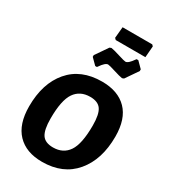

<svg xmlns="http://www.w3.org/2000/svg" viewBox="-247 -1156 1135 1284"><g transform="rotate(30 321.0 -513.5)"><path d="M538 -1038 548 -1028 541 -941H312L301 -952L309 -1038ZM510 -900 555 -855V-842L489 -746L476 -741Q455 -744 407.5 -759Q360 -774 350 -774Q329 -774 297 -727Q294 -724 293 -722H280L235 -767V-780L301 -876L314 -881Q335 -878 382.5 -863Q430 -848 440 -848Q461 -848 493 -895Q496 -898 497 -900ZM373 -655Q497 -655 565 -585.5Q633 -516 633 -380Q633 -203 543 -96Q453 11 291 11Q168 11 100 -60Q32 -131 32 -268Q32 -445 121.5 -550Q211 -655 373 -655ZM355 -527Q277 -527 237 -468.5Q197 -410 197 -269Q197 -182 221.5 -145.5Q246 -109 307 -109Q385 -109 425 -168Q465 -227 465 -369Q465 -455 440.5 -491Q416 -527 355 -527Z"/></g></svg>

Font: Alegreya Sans ExtraBold
Style: Italic
Weight: 800
Italic angle: -7°
Designer: Juan Pablo del Peral
Foundry: Huerta Tipografica
Version: Version 2.007